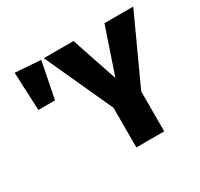

<svg xmlns="http://www.w3.org/2000/svg" viewBox="-148 -893 1125 1080"><g transform="rotate(-30 414.0 -353.0)"><path d="M828 -695 628 -259V0H447V-258L247 -695H440L540 -397L641 -695ZM64 -706 230 -694 183 -458H75Z"/></g></svg>

Font: Fira Sans Condensed ExtraBold
Style: Regular
Weight: 800
Width: 3
Designer: Carrois Corporate & Edenspiekermann AG
Foundry: Carrois Corporate GbR & Edenspiekermann AG
Version: Version 4.203